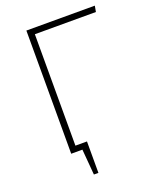

<svg xmlns="http://www.w3.org/2000/svg" viewBox="-151 -770 810 999"><g transform="rotate(-20 254.0 -270.0)"><path d="M154 -649V-32H218V142H193L181 0H119V-682H498L492 -649Z"/></g></svg>

Font: FiraGO UltraLight
Style: Regular
Weight: 200
Designer: bBox Type
Foundry: bBox Type GmbH
Version: Version 1.001